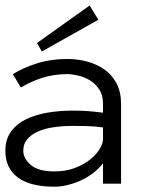

<svg xmlns="http://www.w3.org/2000/svg" viewBox="-20 -686 586 717"><path d="M0 -123Q0 -166 21.5 -195.1Q43 -224.1 77.9 -241Q112.8 -257.8 158 -265.4Q203.1 -272.9 250 -272.9Q268.1 -272.9 282.5 -272.5Q296.9 -272 309.8 -271Q322.8 -270 335.9 -268.6Q349.1 -267.1 364.7 -265.1V-297.9Q364.7 -331.1 350.3 -352.5Q335.9 -374 314.9 -386.5Q293.9 -398.9 271 -404.1Q248 -409.2 231.9 -409.2Q181.2 -409.2 138.2 -395.5Q95.2 -381.8 58.1 -358.9L27.8 -409.2Q68.8 -434.1 119.9 -450Q170.9 -465.8 231.9 -465.8Q269 -465.8 304.9 -456.3Q340.8 -446.8 369.4 -427Q397.9 -407.2 415 -375Q432.1 -342.8 432.1 -297.9V0H364.7V-76.2Q347.2 -54.2 325 -37.6Q302.7 -21 278.3 -10.5Q253.9 0 229.5 5.6Q205.1 11.2 183.1 11.2Q92.8 11.2 46.4 -23.4Q0 -58.1 0 -123ZM183.1 -45.9Q225.1 -45.9 258.5 -58.3Q292 -70.8 315.4 -89.4Q338.9 -107.9 351.8 -128.9Q364.7 -149.9 364.7 -167V-210Q332 -214.8 302 -215.3Q272 -215.8 250 -215.8Q213.9 -215.8 180.4 -210.9Q147 -206.1 122.1 -195.1Q97.2 -184.1 82 -166.5Q66.9 -148.9 66.9 -123Q66.9 -94.2 95 -70.1Q123 -45.9 183.1 -45.9ZM347.2 -612.3 136.2 -493.7 118.2 -525.4 314.9 -665.5Z"/></svg>

Font: Anonymous Pro
Style: Regular
Weight: 400
Monospace: yes
Designer: Mark Simonson
Version: Version 1.003